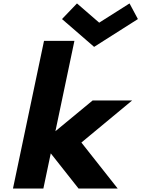

<svg xmlns="http://www.w3.org/2000/svg" viewBox="-20 -1098 823 1118"><path d="M749.4 -513H519.4L302.7 -334L413.3 -860H236.3L55.5 0H232.5L275.6 -205L437.5 0H665.5L453.9 -268ZM783 -987 734.2 -1078 557.6 -966 428.2 -1078 341 -987 528 -825Z"/></svg>

Font: Hussar
Style: BdOblTwo
Weight: 700
Foundry: Cannot Into Space Fonts
Version: Version 2.00